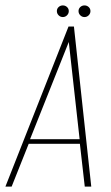

<svg xmlns="http://www.w3.org/2000/svg" viewBox="-38 -689 410 709"><path d="M-18 0 215 -591H235L299 0H275L257 -158H68L5 0ZM73 -175H256L216 -534ZM194 -626Q185 -626 178.5 -632.5Q172 -639 172 -648Q172 -657 178.5 -663Q185 -669 194 -669Q203 -669 209.5 -663Q216 -657 216 -648Q216 -639 209.5 -632.5Q203 -626 194 -626ZM274 -626Q265 -626 258.5 -632.5Q252 -639 252 -648Q252 -657 258.5 -663Q265 -669 274 -669Q283 -669 289.5 -663Q296 -657 296 -648Q296 -639 289.5 -632.5Q283 -626 274 -626Z"/></svg>

Font: Alumni Sans SC Thin
Style: Italic
Weight: 100
Italic angle: -8°
Designer: Robert E. Leuschke
Foundry: Robert E. Leuschke
Version: Version 1.016